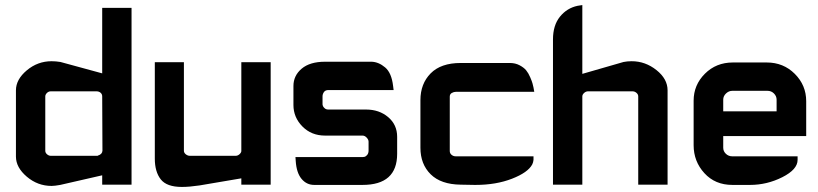

<svg xmlns="http://www.w3.org/2000/svg" viewBox="-20 -731 3232 759"><path d="M181 -370H361Q371 -370 377.5 -364.5Q384 -359 384 -350L385 -135Q384 -121 367 -116Q366 -115 366 -115Q365 -115 363 -115H361H181Q173 -115 166 -121Q159 -127 159 -135V-350Q159 -357 165.5 -363.5Q172 -370 181 -370ZM384 -700V-441L219 -486Q201 -489 184 -489Q129 -489 86 -453Q43 -417 43 -374V-112Q43 -69 86 -32.5Q129 4 184 4Q196 4 218 0L384 -38V-1H500V-700ZM367 -116Q367 -116 367 -116Q367 -116 367 -116ZM367 -116Q367 -116 367 -116Q367 -116 367 -116ZM367 -116Q367 -116 367 -116Q367 -116 367 -116Z M592 -485H707V-135Q707 -127 714.5 -121Q722 -115 731 -115H911Q920 -115 927 -121.5Q934 -128 934 -134V-485H1050V-1H934V-26L769 2Q729 8 699 8Q639 8 615.5 -22Q592 -52 592 -104Z M1255 -350V-318Q1255 -316 1256.5 -312Q1258 -308 1263.5 -303Q1269 -298 1278 -298H1427Q1479 -298 1514.5 -268Q1550 -238 1550 -190V-123Q1550 0 1413 0H1222Q1192 0 1172 -24Q1152 -48 1149 -95L1148 -110H1413Q1416 -110 1421 -111Q1426 -112 1431.5 -118.5Q1437 -125 1437 -136V-171Q1437 -179 1429.5 -187Q1422 -195 1413 -195H1265Q1211 -195 1175.5 -231Q1140 -267 1140 -316V-391Q1140 -432 1172.5 -459.5Q1205 -487 1265 -487H1449Q1477 -486 1502.5 -464.5Q1528 -443 1534 -391L1536 -375H1278Q1266 -375 1260.5 -367Q1255 -359 1255 -350Z M1996 -482Q2017 -482 2034 -473Q2051 -464 2060 -453Q2069 -442 2076 -425.5Q2083 -409 2085 -401.5Q2087 -394 2089 -385L2092 -368H1782Q1774 -368 1766 -363.5Q1758 -359 1758 -349V-134Q1758 -125 1765 -119Q1772 -113 1782 -113H2089V-99Q2088 -89 2084 -81Q2067 -49 2004 -24.5Q1941 0 1860 0Q1858 0 1856 0L1801 -1Q1723 -2 1682.5 -42Q1642 -82 1642 -147V-335Q1642 -400 1682.5 -441Q1723 -482 1801 -482Z M2282 -439 2445 -486Q2460 -489 2477 -489Q2531 -489 2575 -454Q2619 -419 2619 -374V-1H2503V-350Q2503 -358 2496 -364Q2489 -370 2480 -370H2305Q2296 -370 2289 -363.5Q2282 -357 2282 -350V-1H2166V-575Q2166 -631 2193.5 -665Q2221 -699 2263 -708L2282 -711Z M2875 -113H3133V-99Q3133 -61 3072.5 -30.5Q3012 0 2945 0H2875Q2807 0 2764.5 -46.5Q2722 -93 2722 -157V-333Q2722 -395 2766.5 -439.5Q2811 -484 2877 -484H3011Q3077 -484 3122 -439Q3167 -394 3167 -331V-193H2839V-147Q2839 -133 2849.5 -123Q2860 -113 2875 -113ZM2839 -337V-291H3050V-337Q3050 -351 3039.5 -361.5Q3029 -372 3014 -372H2875Q2861 -372 2850 -361.5Q2839 -351 2839 -337Z"/></svg>

Font: FifthLeg
Style: Bold
Weight: 700
Designer: Jakub Steiner
Version: Version 1.0